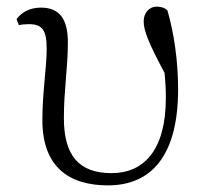

<svg xmlns="http://www.w3.org/2000/svg" viewBox="-20 -546 616 580"><path d="M306 14C435 14 518 -73 518 -276C518 -365 505 -448 486 -514C479 -522 467 -526 453 -526C431 -526 414 -507 414 -482C414 -453 429 -416 477 -326C480 -298 481 -274 481 -250C481 -93 415 -23 317 -23C217 -23 173 -78 173 -189C173 -276 185 -340 185 -418C185 -484 163 -523 104 -523C70 -523 45 -509 30 -488L37 -470C45 -472 56 -473 67 -473C108 -473 121 -455 121 -398C121 -342 108 -267 108 -183C108 -44 186 14 306 14Z"/></svg>

Font: Noto Serif CJK KR Light
Style: Regular
Weight: 300
Designer: Ryoko NISHIZUKA 西塚涼子 (kana & ideographs); Frank Grießhammer (Latin, Greek & Cyrillic); Wenlong ZHANG 张文龙 (bopomofo); San
Foundry: Adobe
Version: Version 2.001;hotconv 1.1.0;makeotfexe 2.6.0